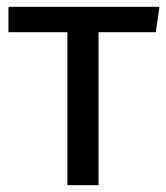

<svg xmlns="http://www.w3.org/2000/svg" viewBox="-20 -547 491 567"><path d="M451 -527 440 -452H271V0H179V-452H5V-527Z"/></svg>

Font: Fira Sans
Style: Regular
Weight: 400
Designer: Carrois Corporate & Edenspiekermann AG
Foundry: Carrois Corporate GbR & Edenspiekermann AG
Version: Version 4.106;PS 004.106;hotconv 1.0.70;makeotf.lib2.5.58329